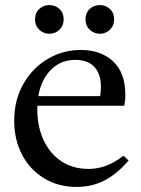

<svg xmlns="http://www.w3.org/2000/svg" viewBox="-20 -727 557 757"><path d="M283 10Q209 10 153 -24.5Q97 -59 66.5 -118Q36 -177 36 -251Q36 -332 71.5 -395Q107 -458 167 -494Q227 -530 299 -530Q378 -530 426 -485Q474 -440 474 -354Q474 -348 474 -341.5Q474 -335 472 -324L470 -310H111V-348H375Q378 -368 378 -385Q378 -435 352 -463Q326 -491 277 -491Q210 -491 168.5 -438Q127 -385 127 -296Q127 -229 151.5 -175.5Q176 -122 221.5 -91.5Q267 -61 329 -61Q364 -61 397 -73Q430 -85 467 -113L487 -94Q439 -39 390 -14.5Q341 10 283 10ZM374 -594Q350 -594 333.5 -610Q317 -626 317 -651Q317 -676 333.5 -691.5Q350 -707 374 -707Q397 -707 413.5 -691.5Q430 -676 430 -651Q430 -626 413.5 -610Q397 -594 374 -594ZM175 -594Q151 -594 134.5 -610Q118 -626 118 -651Q118 -676 134.5 -691.5Q151 -707 175 -707Q198 -707 214.5 -691.5Q231 -676 231 -651Q231 -626 214.5 -610Q198 -594 175 -594Z"/></svg>

Font: Hedvig Letters Serif 24pt 24pt
Style: Regular
Weight: 400
Version: Version 1.000